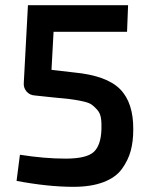

<svg xmlns="http://www.w3.org/2000/svg" viewBox="-20 -710 584 742"><path d="M475 -690 471 -587H187L179 -440L266 -430Q392 -418 444 -365.5Q496 -313 495 -209Q495 -163 485 -126.5Q475 -90 451 -57Q427 -24 379.5 -6Q332 12 264 12Q165 12 44 -11L57 -112Q152 -97 233 -97Q314 -97 342 -122.5Q370 -148 372 -210Q373 -236 370 -254.5Q367 -273 355.5 -286Q344 -299 333 -306.5Q322 -314 295 -319.5Q268 -325 246.5 -327.5Q225 -330 181 -334L115 -341Q95 -342 82.5 -356.5Q70 -371 72 -391L88 -690Z"/></svg>

Font: Exo 2 Semi Bold
Style: Regular
Weight: 600
Designer: Natanael Gama
Version: Version 1.001;PS 001.001;hotconv 1.0.88;makeotf.lib2.5.64775